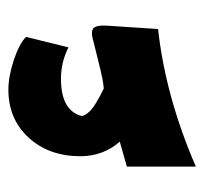

<svg xmlns="http://www.w3.org/2000/svg" viewBox="-34 -430 480 451"><g transform="rotate(-90 205.5 -205.0)"><path d="M370.1 -190.9 362.3 -73.2Q203.6 -55.7 39.1 15.6V-146.5L97.7 -163.1Q63.5 -202.6 63.5 -255.4Q63.5 -329.6 107.2 -377.2Q150.9 -424.8 219.7 -424.8Q251 -424.8 289.3 -412.1Q327.6 -399.4 343.8 -383.3L319.3 -283.7Q284.2 -301.3 245.6 -301.3Q171.4 -301.3 158.2 -253.4Q158.2 -247.6 162.8 -241.2Q167.5 -234.9 173.3 -229.7Q179.2 -224.6 189.5 -218.5Q199.7 -212.4 205.8 -209.2Q211.9 -206.1 222.7 -200.7Q240.2 -201.7 282.2 -212.4L329.6 -224.1Q354.5 -231.9 363.3 -225.8Q372.1 -219.7 370.1 -190.9Z"/></g></svg>

Font: Sahel Black FD
Style: Black-FD
Weight: 900
Foundry: Saber Rastikerdar (saber.rastikerdar@gmail.com)
Version: Version 3.3.1